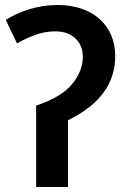

<svg xmlns="http://www.w3.org/2000/svg" viewBox="-20 -745 507 765"><path d="M209 -725.1C130.4 -725.1 60.1 -700.7 2.9 -666L47.9 -571.8C64.9 -582.5 87.4 -593.3 115.2 -604C143.1 -614.7 171.4 -620.1 199.2 -620.1C233.9 -620.1 260.7 -610.8 280.8 -591.8C300.3 -572.8 310.1 -547.9 310.1 -518.1C310.1 -481.9 296.4 -446.3 268.6 -411.6C240.7 -376.5 192.9 -347.2 124 -324.2V0H251V-266.1C379.4 -328.6 439 -414.1 439 -522C439 -641.1 352.5 -725.1 209 -725.1Z"/></svg>

Font: Noto Reveo Sans
Style: Regular
Weight: 600
Designer: Monotype Design Team
Foundry: Monotype Imaging Inc.
Version: Version 2.007